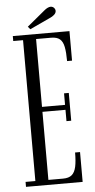

<svg xmlns="http://www.w3.org/2000/svg" viewBox="-57 -854 438 888"><g transform="rotate(-5 162.0 -410.0)"><path d="M27 0V-23H72.5V-677H27V-700H290V-563H267Q267 -603.5 262 -628.8Q257 -654 243.2 -665.5Q229.5 -677 202.5 -677H133V-362H240V-415.5H262V-286.5H240V-339H133V-23H201Q228 -23 242 -35Q256 -47 261.5 -72.5Q267 -98 267 -138.5H290V0ZM110.5 -724.5 100 -737 184 -806.5Q191 -812.5 198.8 -816.2Q206.5 -820 213 -820Q219 -820 224 -817Q229 -814 232 -808.5Q234.5 -804 234.5 -799Q234.5 -789.5 225.5 -781.2Q216.5 -773 204 -768Z"/></g></svg>

Font: Imbue 48pt Light
Style: Regular
Weight: 300
Designer: Tyler Finck
Foundry: Etcetera Type Company
Version: Version 1.102